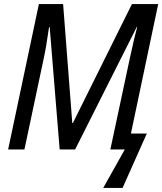

<svg xmlns="http://www.w3.org/2000/svg" viewBox="-20 -734 798 943"><path d="M593 0H522L619 -454Q642 -560 654 -602H652L349 0H273L224 -601H221Q206 -497 195 -448L100 0H20L171 -714H290L335 -130H338L628 -714H757L623 -78H701L582 189H487Z"/></svg>

Font: Noto Sans UI Narrow
Style: Italic
Weight: 400
Width: 4
Italic angle: -12°
Designer: Monotype Design Team
Foundry: Monotype Imaging Inc.
Version: Version 1.001